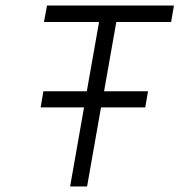

<svg xmlns="http://www.w3.org/2000/svg" viewBox="-20 -670 645 690"><path d="M136 -342H292L336 -591H138L149 -650H605L595 -591H398L354 -342H512L502 -284H343L293 0H232L282 -284H126Z"/></svg>

Font: Overused Grotesk Book
Style: Italic
Weight: 350
Italic angle: -10°
Version: Version 0.003